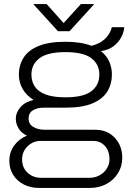

<svg xmlns="http://www.w3.org/2000/svg" viewBox="-20 -744 640 947"><path d="M173 183Q131 183 97.5 166Q64 149 45 118.5Q26 88 26 49Q26 6 50.5 -27Q75 -60 113 -75Q86 -87 72 -110Q58 -133 58 -158Q58 -190 82 -216.5Q106 -243 146 -251Q110 -273 91.5 -305.5Q73 -338 73 -376Q73 -422 96 -459Q119 -496 170 -517Q221 -538 302 -538Q342 -538 374 -533Q406 -528 431 -518Q472 -528 497.5 -552Q523 -576 532 -610H593Q591 -584 577 -558.5Q563 -533 538.5 -515Q514 -497 478 -492Q507 -468 519.5 -438.5Q532 -409 532 -376Q532 -330 509.5 -293Q487 -256 437 -234.5Q387 -213 305 -213H195Q164 -213 142.5 -200Q121 -187 121 -159Q121 -132 144 -118Q167 -104 202 -104H449Q509 -104 546 -64.5Q583 -25 583 34Q583 76 562 110Q541 144 505 163.5Q469 183 422 183ZM183 133H421Q449 133 471.5 120.5Q494 108 507 87Q520 66 520 42Q520 1 497.5 -24Q475 -49 439 -49H181Q143 -49 116 -22.5Q89 4 89 42Q89 83 116 108Q143 133 183 133ZM303 -264Q391 -264 430.5 -294Q470 -324 470 -376Q470 -427 430.5 -457Q391 -487 303 -487Q215 -487 175 -457Q135 -427 135 -376Q135 -343 151.5 -317.5Q168 -292 205 -278Q242 -264 303 -264ZM144 -724H210L309 -613H278L379 -724H445L323 -590H266Z"/></svg>

Font: Archivo SemiExpanded ExtraLight
Style: Regular
Weight: 250
Width: 6
Designer: Hector Gatti
Foundry: Omnibus-Type
Version: Version 2.001